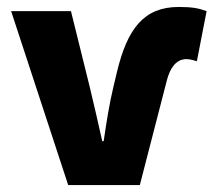

<svg xmlns="http://www.w3.org/2000/svg" viewBox="-20 -532 614 552"><path d="M176 0H382L460 -302C469 -336 486 -362 516 -362C528 -362 538 -358 546 -356L574 -500C552 -508 534 -512 494 -512C394 -512 346 -450 316 -324L306 -282C294 -232 286 -180 278 -126H274C262 -180 250 -232 238 -282L184 -500H12Z"/></svg>

Font: Source Sans Pro Black
Style: Regular
Weight: 900
Designer: Paul D. Hunt
Foundry: Adobe Systems Incorporated
Version: Version 3.006;hotconv 1.0.111;makeotfexe 2.5.65597